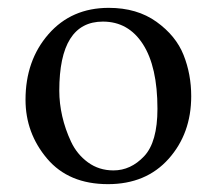

<svg xmlns="http://www.w3.org/2000/svg" viewBox="-20 -469 527 489"><path d="M467 -224Q467 -129 409.5 -64.5Q352 0 255 0Q155 0 100 -65Q45 -130 45 -215Q45 -315 103.5 -382Q162 -449 257 -449Q329 -449 378.5 -413.5Q428 -378 447.5 -329Q467 -280 467 -224ZM242 -414Q131 -414 131 -238Q131 -206 138.5 -173Q146 -140 161 -108Q176 -76 204 -55.5Q232 -35 269 -35Q313 -35 347 -71Q381 -107 381 -192Q381 -299 344 -356.5Q307 -414 242 -414Z"/></svg>

Font: Pochaevsk Unicode
Style: Normal
Weight: 400
Version: Version 1.1